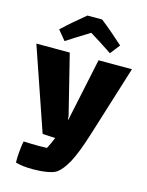

<svg xmlns="http://www.w3.org/2000/svg" viewBox="-127 -748 770 1005"><g transform="rotate(15 258.0 -245.5)"><path d="M517 -460 397 -75Q362 36 334 86.5Q306 137 278 157Q262 168 227.5 174Q193 180 153 180Q93 180 57 169Q56 145 59 110.5Q62 76 67 52Q109 54 149 54Q179 54 194 53Q209 24 222 -8L153 -12L-1 -460H180L260 -138L261 -119H264L336 -460ZM425 -564 384 -511Q310 -560 262 -589Q187 -543 138 -511L95 -563Q149 -614 219 -671H299Q358 -625 425 -564Z"/></g></svg>

Font: Lalezar
Style: Regular
Weight: 400
Designer: Borna Izadpanah
Foundry: Borna Izadpanah
Version: Version 1.004